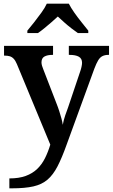

<svg xmlns="http://www.w3.org/2000/svg" viewBox="-20 -786 614 1046"><path d="M31 186Q83 186 120 172.5Q157 159 182.5 134.5Q208 110 225 76Q242 42 254 2L72 -437Q64 -456 54.5 -466Q45 -476 33 -479.5Q21 -483 5 -483H2V-536H269V-487H266Q238 -487 222 -478Q206 -469 206 -446Q206 -438 209 -427.5Q212 -417 216 -408L286 -227Q296 -202 303 -180Q310 -158 315 -139.5Q320 -121 322 -106Q326 -130 335.5 -158Q345 -186 351 -201L417 -397Q421 -408 424 -421.5Q427 -435 427 -444Q427 -467 409.5 -477Q392 -487 359 -487H355V-536H574V-487H570Q552 -487 538.5 -480.5Q525 -474 515 -457.5Q505 -441 494 -412L343 2Q317 75 293 121Q269 167 238.5 193Q208 219 162 229.5Q116 240 45 240H31ZM129 -619Q145 -638 165.5 -664Q186 -690 205.5 -717Q225 -744 235 -766H355Q366 -744 385 -717Q404 -690 425 -664Q446 -638 461 -619V-606H404Q388 -617 368 -632.5Q348 -648 329 -665Q310 -682 295 -696Q280 -682 260.5 -665Q241 -648 222 -632.5Q203 -617 187 -606H129Z"/></svg>

Font: Noto Serif Kannada SemiBold
Style: Regular
Weight: 600
Version: Version 2.003